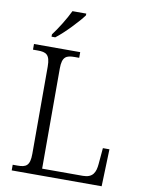

<svg xmlns="http://www.w3.org/2000/svg" viewBox="-99 -1000 804 1068"><g transform="rotate(10 302.5 -465.5)"><path d="M132 -784V-771H153C201 -807 275 -886 300 -921V-931H222C201 -886 161 -822 132 -784ZM43 0H551L558 -210H521L513 -119C509 -71 494 -39 438 -39H208V-605C208 -672 232 -682 278 -682H304V-714H43V-682H70C117 -682 140 -672 140 -603V-111C140 -42 117 -32 70 -32H43Z"/></g></svg>

Font: Noto Serif Bengali Light
Style: Regular
Weight: 300
Designer: Juan Bruce, Universal Thirst, Indian Type Foundry and the Monotype Design Team.
Foundry: Monotype Imaging Inc.
Version: Version 2.003